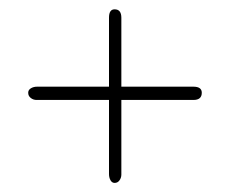

<svg xmlns="http://www.w3.org/2000/svg" viewBox="-20 -541 498 412"><path d="M40.5 -342Q40.5 -348 46.2 -351.5Q52 -355 59.5 -355H395Q413 -355 413 -342Q413 -326.5 395 -326.5H58.5Q51.5 -326.5 46 -330.8Q40.5 -335 40.5 -342ZM225.9 -148.5Q220.4 -148.5 217.1 -154.2Q213.9 -160 213.9 -167.5V-503Q213.9 -521 225.9 -521Q240.4 -521 240.4 -503V-166.5Q240.4 -159.5 236.4 -154Q232.5 -148.5 225.9 -148.5Z"/></svg>

Font: Fraunces 144pt SuperSoft Thin
Style: Regular
Weight: 100
Version: Version 1.000;[0bf87f6ff]